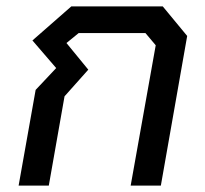

<svg xmlns="http://www.w3.org/2000/svg" viewBox="-20 -578 640 598"><path d="M91 -298 155 -366 81 -452 202 -558H487L563 -466L481 0H387L465 -437L433 -475H225L187 -444L255 -361L181 -278L132 0H38Z"/></svg>

Font: Chakra Petch Medium
Style: Italic
Weight: 500
Italic angle: -10°
Designer: Katatrad Aksorn Co.,Ltd.
Foundry: Cadson Demak Co.,Ltd.
Version: Version 1.000; ttfautohint (v1.6)